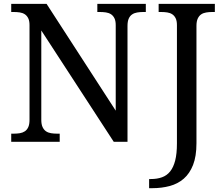

<svg xmlns="http://www.w3.org/2000/svg" viewBox="-20 -734 1160 994"><path d="M568.8 0 193.8 -576.2V-113.8Q193.8 -90.3 200.4 -76.2Q207 -62 218 -54.4Q229 -46.9 244.1 -44.4Q259.3 -42 275.9 -42H289.1V0H38.1V-42H50.8Q67.9 -42 82.8 -44.4Q97.7 -46.9 108.9 -54.4Q120.1 -62 126.5 -76.2Q132.8 -90.3 132.8 -113.8V-604Q132.8 -626 126.2 -639.4Q119.6 -652.8 108.4 -660.2Q97.2 -667.5 82.3 -669.7Q67.4 -671.9 50.8 -671.9H38.1V-713.9H221.2L579.1 -161.1V-604Q579.1 -626 572.5 -639.4Q565.9 -652.8 554.7 -660.2Q543.5 -667.5 528.6 -669.7Q513.7 -671.9 497.1 -671.9H483.9V-713.9H734.9V-671.9H722.2Q705.1 -671.9 690.2 -669.4Q675.3 -667 664.1 -659.4Q652.8 -651.9 646.5 -637.7Q640.1 -623.5 640.1 -600.1V0ZM752 192.9H761.2Q793.5 192.9 818.6 183.8Q843.8 174.8 860.8 153.6Q877.9 132.3 887 96.9Q896 61.5 896 8.8V-604Q896 -626 889.4 -639.4Q882.8 -652.8 871.6 -660.2Q860.4 -667.5 845.5 -669.7Q830.6 -671.9 814 -671.9H801.3V-713.9H1092.3V-671.9H1079.1Q1062.5 -671.9 1047.4 -669.4Q1032.2 -667 1021.2 -659.4Q1010.3 -651.9 1003.7 -637.7Q997.1 -623.5 997.1 -600.1V7.8Q997.1 75.2 979.5 119.9Q961.9 164.6 931.2 191.2Q900.4 217.8 858.6 229Q816.9 240.2 769 240.2H752Z"/></svg>

Font: Noto Serif
Style: Regular
Weight: 400
Designer: Monotype Design team
Foundry: Monotype Imaging Inc.
Version: Version 1.02